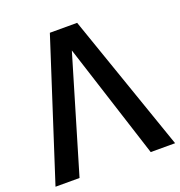

<svg xmlns="http://www.w3.org/2000/svg" viewBox="-132 -809 862 917"><g transform="rotate(-20 299.0 -350.0)"><path d="M-4.9 0 221.2 -700.2H359.9L603 0H479L291 -585L117.2 0Z"/></g></svg>

Font: Cakra Normal
Style: Regular
Weight: 400
Designer: Lucia Kollert, Vojtech Kollert
Foundry: OoM Type
Version: Version 1.000;Glyphs 3.1.1 (3148)